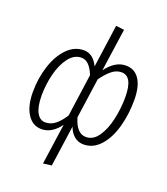

<svg xmlns="http://www.w3.org/2000/svg" viewBox="-167 -859 1027 1180"><g transform="rotate(20 346.5 -268.5)"><path d="M292 -61Q268 -27 237.5 -8Q207 11 172 11Q114 11 79.5 -42Q45 -95 45 -187Q45 -275 70.5 -355Q96 -435 143.5 -484.5Q191 -534 253 -534Q286 -534 309.5 -514.5Q333 -495 348 -463L387 -743L441 -736L401 -457Q458 -534 528 -534Q586 -534 617 -486.5Q648 -439 648 -351Q648 -258 625 -175Q602 -92 556 -40.5Q510 11 447 11Q412 11 386 -10.5Q360 -32 347 -69L309 199L254 206ZM301 -125 340 -403Q307 -486 255 -486Q207 -486 172.5 -440.5Q138 -395 120.5 -325.5Q103 -256 103 -185Q103 -112 123.5 -74Q144 -36 180 -36Q215 -36 244 -58.5Q273 -81 301 -125ZM590 -350Q590 -486 517 -486Q483 -486 453.5 -462Q424 -438 393 -395L356 -133Q384 -37 445 -37Q493 -37 525.5 -84.5Q558 -132 574 -204Q590 -276 590 -350Z"/></g></svg>

Font: Fira Sans Extra Condensed Light
Style: Italic
Weight: 300
Width: 3
Italic angle: -8°
Designer: Carrois Corporate & Edenspiekermann AG
Foundry: Carrois Corporate GbR & Edenspiekermann AG
Version: Version 4.203